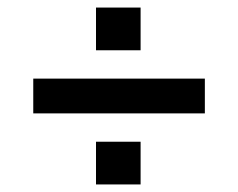

<svg xmlns="http://www.w3.org/2000/svg" viewBox="-20 -604 630 508"><path d="M234 -471V-584H352V-471ZM68 -304V-396H522V-304ZM234 -116V-229H352V-116Z"/></svg>

Font: HostGroteskMedium
Style: Regular
Weight: 500
Designer: Doukan Karapınar based on Poppins by Indian Type Foundry, Jonny Pinhorn
Foundry: Element Type
Version: Version 1.001; ttfautohint (v1.8.4.7-5d5b)